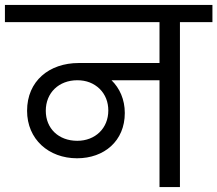

<svg xmlns="http://www.w3.org/2000/svg" viewBox="-47 -760 883 780"><path d="M-27 -670H601V-504H273C153 -504 63 -431 63 -310C63 -194 151 -117 266 -117C376 -117 460 -187 460 -301C460 -356 439 -402 406 -434H601V0H684V-670H816V-740H-27ZM139 -310C139 -383 192 -434 267 -434C304 -434 334 -422 358 -399C381 -376 393 -346 393 -311C393 -239 340 -188 267 -188C191 -188 139 -238 139 -310Z"/></svg>

Font: Poppins
Style: Regular
Weight: 400
Designer: Ninad Kale (Devanagari), Jonny Pinhorn (Latin)
Foundry: Indian Type Foundry
Version: 4.004